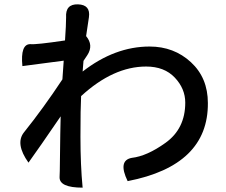

<svg xmlns="http://www.w3.org/2000/svg" viewBox="-20 -819 1040 883"><path d="M353 -377Q350 -322 350 -190Q350 -59 360 44Q252 44 254 -5Q255 -10 256 -110Q257 -210 259 -284Q160 -139 111 -71Q49 -158 90 -210Q179 -321 267 -454L273 -540L83 -515Q73 -617 120 -616Q145 -613 279 -633Q284 -705 284 -739Q280 -801 339 -799Q397 -797 389 -740L376 -653Q411 -611 382 -566L364 -539L360 -490Q508 -605 668 -605Q780 -605 858 -533Q936 -461 936 -345Q938 -58 567 14Q521 -81 586 -93Q656 -101 741 -162Q832 -227 832 -347Q832 -411 784 -462Q736 -513 652 -513Q501 -513 353 -377Z"/></svg>

Font: Swei Half Moon CJK TC
Style: Medium
Weight: 500
Version: Version 2.125